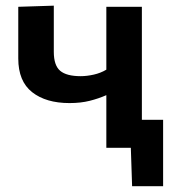

<svg xmlns="http://www.w3.org/2000/svg" viewBox="-20 -522 612 678"><path d="M355.5 0V-186Q328.5 -174 296.8 -166Q265 -158 225.5 -158Q142.5 -158 93.5 -196.5Q44.5 -235 44.5 -315.5V-498L170 -502V-339Q170 -291 192.5 -272Q215 -253 265 -253Q286.5 -253 311 -258.5Q335.5 -264 355.5 -276V-498H481V-99H556V135.5H446.5L442 0Z"/></svg>

Font: Commissioner SemiBold
Style: Regular
Weight: 600
Designer: Kostas Bartsokas
Foundry: Kostas Bartsokas
Version: Version 1.000; ttfautohint (v1.8.3)